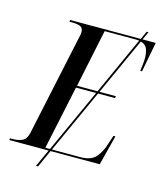

<svg xmlns="http://www.w3.org/2000/svg" viewBox="-149 -852 881 1041"><g transform="rotate(15 291.5 -331.0)"><path d="M-24 0 -22 -10H-7Q24 -10 46.5 -20.5Q69 -31 77 -68L199 -640Q203 -655 203 -666Q203 -690 186 -697Q169 -704 142 -704H125L127 -714H523L544 -760H554L533 -714H607L575 -546H565Q567 -559 569.5 -581Q572 -603 572 -618Q572 -648 563.5 -670.5Q555 -693 527 -700L381 -379H473L471 -368H376L213 -10H373Q432 -10 459 -41Q486 -72 500 -120L516 -168H527L484 0H208L164 98H152L197 0ZM255 -379H370L517 -703Q509 -704 498 -704H323ZM176 -10H202L365 -368H252Z"/></g></svg>

Font: Noto Serif Display SemiCondensed Medium
Style: Italic
Weight: 500
Width: 4
Italic angle: -12°
Designer: Monotype Design Team
Foundry: Monotype Imaging Inc.
Version: Version 2.009